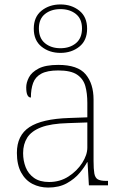

<svg xmlns="http://www.w3.org/2000/svg" viewBox="-20 -834 557 864"><path d="M197 10Q158 10 126 -6.5Q94 -23 75 -58Q56 -93 56 -146Q56 -225 112.5 -262Q169 -299 290 -303L373 -306V-371Q373 -414 364 -446.5Q355 -479 327 -498Q299 -517 242 -517Q193 -517 166 -502.5Q139 -488 129 -460.5Q119 -433 119 -395Q109 -395 103.5 -406Q98 -417 98 -441Q98 -462 110 -485.5Q122 -509 153.5 -525.5Q185 -542 242 -542Q330 -542 365.5 -499.5Q401 -457 401 -386V-110Q401 -73 404.5 -53.5Q408 -34 420 -27Q432 -20 459 -20H466V0H380L374 -104H372Q361 -83 338.5 -56Q316 -29 281 -9.5Q246 10 197 10ZM201 -15Q250 -15 288.5 -40Q327 -65 350 -101Q373 -137 373 -170V-283L287 -280Q209 -278 165 -261Q121 -244 102.5 -214.5Q84 -185 84 -145Q84 -111 95.5 -81.5Q107 -52 133 -33.5Q159 -15 201 -15ZM252 -596Q202 -596 167 -624Q132 -652 132 -705Q132 -758 167 -786Q202 -814 252 -814Q302 -814 337 -786Q372 -758 372 -705Q372 -652 337 -624Q302 -596 252 -596ZM252 -617Q294 -617 321.5 -639.5Q349 -662 349 -706Q349 -749 321.5 -771Q294 -793 252 -793Q210 -793 182.5 -771Q155 -749 155 -706Q155 -662 182.5 -639.5Q210 -617 252 -617Z"/></svg>

Font: Noto Serif Bengali Thin
Style: Regular
Weight: 250
Version: Version 2.003